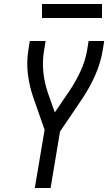

<svg xmlns="http://www.w3.org/2000/svg" viewBox="-20 -940 541 960"><path d="M154 0 203 -291 146 -454Q127 -509 119.5 -569Q112 -629 122 -691L129 -735H208L201 -691Q191 -635 196.5 -581Q202 -527 219 -477L254 -378L327 -485Q359 -533 383 -585Q407 -637 416 -691L423 -735H501L494 -691Q484 -627 456.5 -565Q429 -503 391 -446L280 -282L233 0ZM190 -850V-920H490V-850Z"/></svg>

Font: Iosevka Curly Oblique
Style: Regular
Weight: 400
Italic angle: -9°
Monospace: yes
Designer: Belleve Invis
Foundry: Belleve Invis
Version: Version 11.1.0; ttfautohint (v1.8.3)